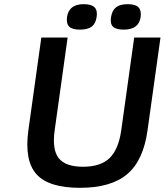

<svg xmlns="http://www.w3.org/2000/svg" viewBox="-20 -880 789 920"><path d="M116 -256 178 -700H304L242 -256Q229 -164 261 -122.5Q293 -81 378 -81Q462 -81 505 -122.5Q548 -164 561 -256L623 -700H749L687 -256Q667 -111 589.5 -45.5Q512 20 363 20Q213 20 154.5 -45.5Q96 -111 116 -256ZM381 -860Q418 -860 433 -845Q448 -830 443 -798Q438 -766 419 -752Q400 -738 363 -738Q326 -738 311.5 -752.5Q297 -767 301 -798Q310 -860 381 -860ZM654 -798Q645 -738 573 -738Q536 -738 521.5 -752Q507 -766 512 -798Q517 -830 536 -845Q555 -860 592 -860Q629 -860 643.5 -845Q658 -830 654 -798Z"/></svg>

Font: Fivo Sans Modern Med
Style: Italic
Weight: 450
Designer: Alexander Slobzheninov
Foundry: Alexander Slobzheninov
Version: 1.0